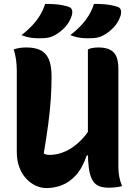

<svg xmlns="http://www.w3.org/2000/svg" viewBox="-20 -953 690 983"><path d="M605 0Q597 2 586 4Q575 6 562 7Q549 8 536 8Q516 8 499.5 4Q483 0 470 -10.5Q457 -21 448 -41.5Q439 -62 434.5 -95Q430 -128 430 -177Q430 -305 430 -390.5Q430 -476 430 -532.5Q430 -589 430 -627.5Q430 -666 430 -700Q438 -704 446.5 -706Q455 -708 464.5 -709Q474 -710 483 -710Q521 -710 543.5 -698.5Q566 -687 576 -663Q586 -639 586 -601Q586 -539 586 -476.5Q586 -414 586 -351.5Q586 -289 586 -226.5Q586 -164 586 -101Q586 -73 590.5 -48.5Q595 -24 605 0ZM218 10Q190 10 163 -2.5Q136 -15 114 -38.5Q92 -62 79 -96.5Q66 -131 66 -175Q66 -243 66 -313Q66 -383 66 -453Q66 -523 66 -590Q66 -621 62 -648.5Q58 -676 50 -700Q68 -706 83.5 -708Q99 -710 117 -710Q158 -710 186.5 -696.5Q215 -683 229.5 -650.5Q244 -618 244 -560Q244 -505 240 -445.5Q236 -386 227 -318Q218 -250 204 -167Q211 -163 218.5 -161.5Q226 -160 236 -160Q276 -160 318 -179.5Q360 -199 399 -239.5Q438 -280 468 -341V-157H424Q401 -90 367 -54Q333 -18 294.5 -4Q256 10 218 10ZM211 -933Q238 -933 259.5 -931.5Q281 -930 299 -926.5Q317 -923 332 -918Q346 -913 349 -900.5Q352 -888 347 -872Q341 -854 332.5 -840Q324 -826 313.5 -814.5Q303 -803 290 -792.5Q277 -782 261 -773Q243 -763 225.5 -760Q208 -757 180 -757Q164 -757 149 -758.5Q134 -760 120 -763.5Q106 -767 90 -773Q121 -797 144 -821.5Q167 -846 184 -873.5Q201 -901 211 -933ZM461 -933Q488 -933 509.5 -931.5Q531 -930 549 -926.5Q567 -923 582 -918Q596 -913 599 -900.5Q602 -888 597 -872Q591 -854 582.5 -840Q574 -826 563.5 -814.5Q553 -803 540 -792.5Q527 -782 511 -773Q493 -763 475.5 -760Q458 -757 430 -757Q414 -757 399 -758.5Q384 -760 370 -763.5Q356 -767 340 -773Q371 -797 394 -821.5Q417 -846 434 -873.5Q451 -901 461 -933Z"/></svg>

Font: Recursive Casual ExtraBold
Style: Regular
Weight: 800
Version: Version 1.047